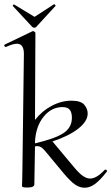

<svg xmlns="http://www.w3.org/2000/svg" viewBox="-28 -871 522 900"><path d="M466 -76Q470 -76 472.5 -72.5Q475 -69 473 -67Q443 -28 418.5 -9.5Q394 9 369 9Q346 9 324.5 -5.5Q303 -20 271 -58L187 -159Q175 -174 166 -180Q157 -186 145 -186L136 -185L133 -7Q133 8 101 8Q86 8 81 6.5Q76 5 75 2L76 -22L77 -74L84 -619Q84 -666 51 -666Q33 -666 0 -651H-2Q-6 -651 -7.5 -655.5Q-9 -660 -6 -662L125 -725H127Q130 -725 134 -722Q138 -719 138 -717L136 -309Q169 -351 214.5 -375Q260 -399 307 -399Q351 -399 367 -380Q383 -361 383 -339Q383 -303 339.5 -268.5Q296 -234 218 -208L315 -92Q343 -58 361 -46Q379 -34 394 -34Q425 -34 463 -75Q464 -76 466 -76ZM136 -207V-199Q230 -221 269.5 -247Q309 -273 309 -319Q309 -344 299 -356.5Q289 -369 265 -369Q213 -369 176.5 -324Q140 -279 136 -207ZM32 -843V-844Q32 -846 34.5 -848.5Q37 -851 38 -850L134 -792L225 -851Q227 -852 230.5 -848Q234 -844 232 -843L142 -745Q139 -741 133 -741Q127 -741 123 -745Z"/></svg>

Font: Cormorant Upright
Style: Regular
Weight: 400
Designer: Christian Thalmann (Catharsis Fonts)
Foundry: Catharsis Fonts
Version: Version 3.302